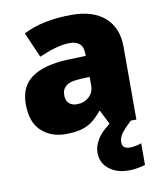

<svg xmlns="http://www.w3.org/2000/svg" viewBox="-88 -634 799 945"><g transform="rotate(-10 311.5 -161.5)"><path d="M336 -563Q441 -563 500 -511Q559 -459 559 -363V0H427L390 -73H386Q363 -44 338.5 -25.5Q314 -7 282 1.5Q250 10 204 10Q132 10 84 -34Q36 -78 36 -169Q36 -258 97.5 -301Q159 -344 276 -349L368 -352V-360Q368 -397 350 -412.5Q332 -428 301 -428Q268 -428 228 -416.5Q188 -405 147 -387L92 -513Q140 -538 200.5 -550.5Q261 -563 336 -563ZM325 -245Q273 -243 251.5 -226.5Q230 -210 230 -180Q230 -152 245 -138.5Q260 -125 285 -125Q320 -125 344.5 -147Q369 -169 369 -204V-247ZM466 97Q466 115 476.5 122.5Q487 130 504 130Q517 130 534.5 126.5Q552 123 562 119V227Q546 232 525 236Q504 240 477 240Q420 240 381 209.5Q342 179 342 127Q342 93 365.5 56.5Q389 20 456 -25L531 0Q497 32 481.5 53Q466 74 466 97Z"/></g></svg>

Font: Noto Sans Lao Black
Style: Regular
Weight: 900
Designer: Monotype Design Team
Foundry: Monotype Imaging Inc.
Version: Version 2.003; ttfautohint (v1.8.4.7-5d5b)